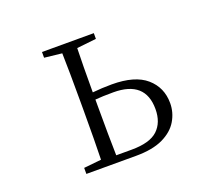

<svg xmlns="http://www.w3.org/2000/svg" viewBox="-120 -904 1240 1078"><g transform="rotate(-20 500.0 -364.5)"><path d="M223.6 0V-36.1L328.1 -46.9Q331.1 -153.3 331.1 -336.9V-391.6Q331.1 -574.2 328.1 -682.6L223.6 -694.3V-728.5H533.2V-694.3L417 -681.6Q414.1 -585.9 414.1 -418Q470.7 -423.8 529.3 -423.8Q667 -423.8 734.4 -365.2Q801.8 -306.6 801.8 -212.9Q801.8 -157.2 772.9 -108.4Q744.1 -59.6 682.1 -29.8Q620.1 0 519.5 0ZM414.1 -336.9Q414.1 -152.3 417 -41H508.8Q618.2 -41 665.5 -85.4Q712.9 -129.9 712.9 -210Q712.9 -378.9 522.5 -378.9Q457 -378.9 414.1 -375Z"/></g></svg>

Font: GenEi Koburi Mincho v6
Style: Regular
Weight: 400
Designer: o_tamon (Modified)
Foundry: o_tamon / Adobe Systems Incorporated
Version: Version 6.1